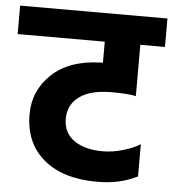

<svg xmlns="http://www.w3.org/2000/svg" viewBox="-79 -717 679 753"><g transform="rotate(5 260.0 -340.0)"><path d="M453 -559V-357Q421 -364 358 -364Q274 -364 230.5 -332Q187 -300 187 -245Q187 -189 229.5 -159.5Q272 -130 342 -130Q381 -130 423 -142.5Q465 -155 489 -171V-44Q421 -9 331 -9Q196 -9 120 -73Q44 -137 44 -250Q44 -343 112 -407.5Q180 -472 303 -476H313V-559H-30V-671H550V-559Z"/></g></svg>

Font: Hind Bold
Style: Regular
Weight: 700
Designer: Manushi Parikh, Satya Rajpurohit
Foundry: Indian Type Foundry
Version: Version 1.201;PS 1.0;hotconv 1.0.78;makeotf.lib2.5.61930; tt